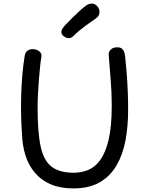

<svg xmlns="http://www.w3.org/2000/svg" viewBox="-20 -1039 820 1067"><path d="M118 -733Q122 -750 134 -758Q146 -766 162 -766Q182 -766 198 -754Q214 -742 210 -721Q207 -708 203.5 -675.5Q200 -643 196.5 -601Q193 -559 191 -516Q189 -473 189 -438Q189 -303 206 -224.5Q223 -146 267 -112.5Q311 -79 390 -79Q431 -79 469 -94Q507 -109 536.5 -149Q566 -189 583.5 -262Q601 -335 601 -451Q601 -527 595 -597Q589 -667 584 -734Q583 -752 596 -764Q609 -776 628 -776Q649 -777 659 -767.5Q669 -758 672.5 -742.5Q676 -727 677 -708Q680 -679 682.5 -650.5Q685 -622 687 -590Q689 -558 690.5 -518.5Q692 -479 692 -427Q692 -338 677.5 -259.5Q663 -181 628 -120.5Q593 -60 534.5 -26Q476 8 387 8Q316 8 263.5 -14Q211 -36 175.5 -77Q140 -118 122 -174Q104 -230 102 -299Q99 -338 97.5 -391Q96 -444 97.5 -503Q99 -562 104 -621.5Q109 -681 118 -733ZM363 -827Q349 -827 335 -837Q321 -847 321 -861Q321 -871 327 -880Q333 -889 340 -897Q358 -916 379.5 -937.5Q401 -959 422 -978Q443 -997 457 -1007Q466 -1014 474.5 -1016.5Q483 -1019 490 -1019Q502 -1019 512 -1012Q522 -1005 527.5 -995Q533 -985 533 -973Q533 -950 512 -936Q491 -922 453.5 -894.5Q416 -867 387 -838Q376 -827 363 -827Z"/></svg>

Font: Playpen Sans Arabic
Style: Regular
Weight: 400
Designer: Azza Alameddine, Laura Meseguer, Veronika Burian, José Scaglione
Foundry: TypeTogether
Version: Version 2.000